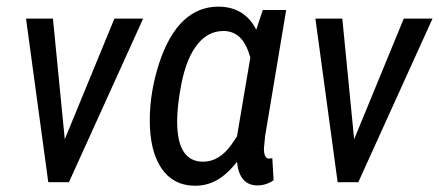

<svg xmlns="http://www.w3.org/2000/svg" viewBox="-20 -559 1347 589"><path d="M142.6 -500 178.7 -131.8 330.6 -501 331.1 -502H332H416.5H419.4L418 -499.5L191.9 -1L191.4 0H189.9H129.9H128.4L127.9 -1.5L60.1 -500V-502H62H141.1H142.6Z M523.9 -168.5Q529.3 -64.5 601.1 -63Q602.5 -63 603.5 -63Q652.3 -63 689.9 -115.2L708 -142.1L707.5 -143.6L748 -382.8Q735.4 -425.8 716.1 -444.1Q696.8 -462.4 669.9 -463.9Q667.5 -463.9 665.5 -463.9Q618.7 -463.9 586.4 -423.8Q552.2 -381.8 536.6 -302.2Q523.4 -234.9 523.4 -186Q523.4 -176.8 523.9 -168.5ZM857.9 -528.3 793.5 -143.1 789.6 -103.5Q789.6 -73.2 805.2 -72.3L815.4 -73.7L819.3 -5.9Q795.9 9.8 770 9.8Q714.4 9.8 707 -62.5Q675.3 -22.5 643.6 -5.4Q613.8 10.7 579.6 10.7Q577.6 10.7 575.7 10.7Q511.2 9.8 475.3 -42.7Q439.5 -95.2 439.5 -190.4Q439.5 -276.4 468.3 -365.2Q497.6 -454.1 544.4 -497.1Q589.8 -538.6 649.4 -538.6Q651.4 -538.6 653.3 -538.6Q731.4 -536.6 766.1 -467.8L786.1 -528.3Z M1030.3 -500 1066.4 -131.8 1218.3 -501 1218.8 -502H1219.7H1304.2H1307.1L1305.7 -499.5L1079.6 -1L1079.1 0H1077.6H1017.6H1016.1L1015.6 -1.5L947.8 -500V-502H949.7H1028.8H1030.3Z"/></svg>

Font: MAUL Condensed Italic
Style: Condenced Regular Italic
Weight: 400
Italic angle: -12°
Designer: MAUL
Version: Version 1.0; 2020; ttfautohint (v1.8.3)